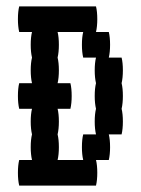

<svg xmlns="http://www.w3.org/2000/svg" viewBox="-20 -580 440 600"><path d="M364 -280Q364 -257 360 -240Q364 -224 364 -200Q364 -177 360 -160H320Q324 -144 324 -120Q324 -97 320 -80H280Q284 -64 284 -40Q284 -17 280 0H40Q36 -17 36 -40Q36 -64 40 -80H80Q76 -97 76 -120Q76 -144 80 -160Q76 -177 76 -200Q76 -224 80 -240H40Q36 -257 36 -280Q36 -304 40 -320H80Q76 -337 76 -360Q76 -384 80 -400Q76 -417 76 -440Q76 -464 80 -480H40Q36 -497 36 -520Q36 -544 40 -560H280Q284 -544 284 -520Q284 -497 280 -480H320Q324 -464 324 -440Q324 -417 320 -400H360Q364 -384 364 -360Q364 -337 360 -320Q364 -304 364 -280ZM276 -200Q276 -224 280 -240Q276 -257 276 -280Q276 -304 280 -320Q276 -337 276 -360Q276 -384 280 -400H240Q236 -417 236 -440Q236 -464 240 -480H160Q164 -464 164 -440Q164 -417 160 -400Q164 -384 164 -360Q164 -337 160 -320H200Q204 -304 204 -280Q204 -257 200 -240H160Q164 -224 164 -200Q164 -177 160 -160Q164 -144 164 -120Q164 -97 160 -80H240Q236 -97 236 -120Q236 -144 240 -160H280Q276 -177 276 -200Z"/></svg>

Font: VT323
Style: Regular
Weight: 400
Monospace: yes
Designer: Peter Hull
Version: Version 2.000